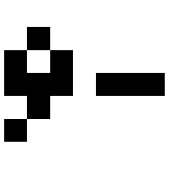

<svg xmlns="http://www.w3.org/2000/svg" viewBox="36 -853 817 929"><g transform="rotate(90 444.5 -388.5)"><path d="M555.7 0Q555.7 -27.3 555.7 -110.4Q583 -110.4 666 -110.4Q666 -83 666 0Q638.7 0 555.7 0ZM110.4 -110.4Q110.4 -138.7 110.4 -222.7Q138.7 -222.7 222.7 -222.7Q222.7 -194.3 222.7 -110.4Q194.3 -110.4 110.4 -110.4ZM222.7 0Q222.7 -27.3 222.7 -110.4Q250 -110.4 333 -110.4Q333 -138.7 333 -222.7Q305.7 -222.7 222.7 -222.7Q222.7 -250 222.7 -333Q277.3 -333 444.3 -333Q444.3 -305.7 444.3 -222.7Q471.7 -222.7 555.7 -222.7Q555.7 -194.3 555.7 -110.4Q527.3 -110.4 444.3 -110.4Q444.3 -83 444.3 0Q388.7 0 222.7 0ZM333 -444.3Q333 -527.3 333 -777.3Q360.4 -777.3 444.3 -777.3Q444.3 -694.3 444.3 -444.3Q416 -444.3 333 -444.3Z"/></g></svg>

Font: leko majuna
Style: pona
Weight: 400
Designer: Kelsey Higham
Version: Version 2.0